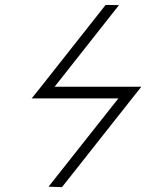

<svg xmlns="http://www.w3.org/2000/svg" viewBox="-20 -691 600 788"><path d="M522 -287.1 234.4 77.1 179.2 75.2 465.8 -287.1H109.9L148.4 -335L413.6 -670.9L468.3 -669.9L204.1 -335H560.1Z"/></svg>

Font: Linux Biolinum
Style: Italic
Weight: 400
Italic angle: -12°
Designer: Philipp H. Poll
Foundry: Philipp H. Poll
Version: Version 1.1.3 ; ttfautohint (v0.9)